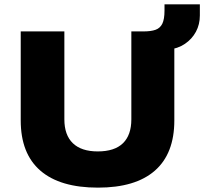

<svg xmlns="http://www.w3.org/2000/svg" viewBox="-20 -849 936 880"><path d="M429 11Q255 11 165 -67Q75 -145 75 -297V-705H275V-302Q275 -230 314 -192.5Q353 -155 428 -155Q505 -155 543.5 -192.5Q582 -230 582 -302V-705H779V-297Q779 -145 690 -67Q601 11 429 11ZM750 -621 637 -691V-705Q672 -705 693 -712.5Q714 -720 724 -740.5Q734 -761 734 -801V-829H896V-778Q896 -737 878 -703.5Q860 -670 827.5 -648Q795 -626 750 -621Z"/></svg>

Font: Nunito Sans 10pt SemiExpanded Black
Style: Regular
Weight: 900
Width: 6
Designer: Vernon Adams
Foundry: Vernon Adams
Version: Version 3.101;gftools[0.9.27]